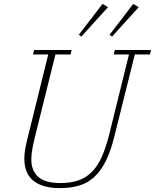

<svg xmlns="http://www.w3.org/2000/svg" viewBox="-20 -955 796 987"><path d="M288 12Q199 12 152 -25.5Q105 -63 105 -141Q105 -167 111 -197Q117 -227 126 -262L228 -675H150L155 -698H348L343 -675H265L161 -257Q152 -220 146.5 -190.5Q141 -161 141 -135Q141 -78 176.5 -46Q212 -14 290 -14Q343 -14 382.5 -27.5Q422 -41 451.5 -70.5Q481 -100 502 -146Q523 -192 540 -258L643 -675H565L570 -698H756L751 -675H673L569 -258Q550 -180 524.5 -128.5Q499 -77 465 -45.5Q431 -14 387 -1Q343 12 288 12ZM385 -776 507 -935 535 -918 398 -767ZM543 -776 665 -935 693 -918 556 -767Z"/></svg>

Font: IBM Plex Serif ExtLt
Style: Italic
Weight: 200
Italic angle: -14°
Designer: Mike Abbink, Paul van der Laan, Pieter van Rosmalen
Foundry: Bold Monday
Version: Version 3.001